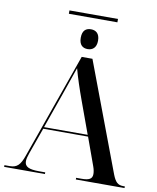

<svg xmlns="http://www.w3.org/2000/svg" viewBox="-102 -1048 922 1126"><g transform="rotate(10 359.0 -485.0)"><path d="M219 -950H508V-970H219ZM363 -765C391 -765 415 -781 415 -824C415 -868 391 -883 363 -883C334 -883 312 -868 312 -824C312 -781 334 -765 363 -765ZM1 0H244V-10H208C147 -10 121 -22 121 -55C121 -68 125 -83 132 -103L188 -260H455L515 -94C522 -75 524 -60 524 -49C524 -20 505 -10 460 -10H428V0H718V-10H708C677 -10 661 -24 644 -68L401 -714H337L115 -87C95 -29 75 -10 33 -10H1ZM191 -270 264 -477C287 -542 303 -588 322 -644C336 -591 358 -525 381 -462L451 -270Z"/></g></svg>

Font: Noto Serif Display Medium
Style: Regular
Weight: 500
Designer: Monotype Design Team
Foundry: Monotype Imaging Inc.
Version: Version 2.009